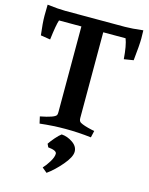

<svg xmlns="http://www.w3.org/2000/svg" viewBox="-135 -742 848 1095"><g transform="rotate(15 289.5 -194.0)"><path d="M441 9Q364 0 289.5 0Q215 0 138 9L129 -31Q212 -47 222 -64Q225 -69 225 -82V-588H93Q83 -561 72 -470L15 -479Q6 -550 6 -593.5Q6 -637 7 -658Q74 -650 113 -650H466Q505 -650 572 -658Q573 -646 573 -609.5Q573 -573 563 -479L507 -470Q501 -550 486 -588H354V-82Q354 -62 366 -56Q385 -45 434 -34L450 -31ZM249 270 220 246Q238 227 255 199Q272 171 272 151.5Q272 132 221 127L212 108Q223 91 242.5 68.5Q262 46 276 36Q310 38 341.5 59.5Q373 81 373 112.5Q373 144 331.5 192.5Q290 241 249 270Z"/></g></svg>

Font: Buenard
Style: Bold
Weight: 700
Foundry: FontFuror
Version: Version 1.002 2011